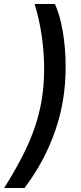

<svg xmlns="http://www.w3.org/2000/svg" viewBox="-58 -786 400 948"><path d="M-37.6 142.1Q14.2 60.5 51.5 -12.5Q88.9 -85.4 112.5 -153.8Q136.2 -222.2 147.5 -290.5Q160.2 -366.2 159.9 -448.7Q159.7 -531.2 147.5 -612.8Q135.3 -694.3 112.8 -766.1H213.4Q238.8 -709 252.2 -629.4Q265.6 -549.8 266.1 -461.7Q266.6 -373.5 252.9 -290.5Q233.9 -177.2 185.8 -66.9Q137.7 43.5 63 142.1Z"/></svg>

Font: Inter 28pt Medium
Style: Italic
Weight: 500
Italic angle: -9.3988°
Designer: Rasmus Andersson
Foundry: rsms
Version: Version 4.001;git-66647c0bb